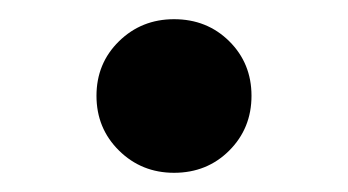

<svg xmlns="http://www.w3.org/2000/svg" viewBox="-20 -446 366 202"><path d="M163.1 -264.2Q128.9 -264.2 105.2 -287.6Q81.5 -311 81.5 -345.2Q81.5 -379.4 105.2 -402.6Q128.9 -425.8 163.1 -425.8Q197.8 -425.8 221.2 -402.6Q244.6 -379.4 244.6 -345.2Q244.6 -311 221.2 -287.6Q197.8 -264.2 163.1 -264.2Z"/></svg>

Font: Inter
Style: 650
Weight: 650
Designer: Rasmus Andersson
Foundry: rsms
Version: Version 4.001;git-66647c0bb